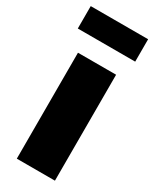

<svg xmlns="http://www.w3.org/2000/svg" viewBox="-204 -795 680 846"><g transform="rotate(30 136.0 -372.5)"><path d="M44 -539H238V0H44ZM-10 -745H282V-631H-10Z"/></g></svg>

Font: Exo Black
Style: Regular
Weight: 900
Designer: Natanael Gama
Foundry: Natanael Gama
Version: Version 1.500; ttfautohint (v1.6)